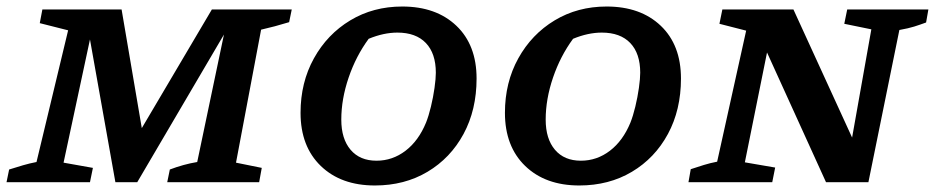

<svg xmlns="http://www.w3.org/2000/svg" viewBox="-33 -559 2868 589"><path d="M-13 0 -5 -39Q17 -46 37.5 -52Q58 -58 79 -62L176 -466L89 -488L97 -530H340L402 -166L617 -530H862L854 -491Q831 -484 810.5 -478.5Q790 -473 768 -468L691 -60L770 -44L762 0H480L488 -39Q530 -55 572 -62L654 -453L388 0H321L243 -438L162 -60L252 -44L243 0Z M1117 10Q1013 10 951 -50Q889 -110 889 -213Q889 -306 930 -380Q971 -454 1041.5 -496.5Q1112 -539 1201 -539Q1305 -539 1367 -480Q1429 -421 1429 -318Q1429 -222 1389 -148Q1349 -74 1278.5 -32Q1208 10 1117 10ZM1122 -66Q1171 -66 1211 -96.5Q1251 -127 1274 -183Q1282 -203 1289 -232Q1296 -261 1300 -289.5Q1304 -318 1304 -336Q1304 -395 1273.5 -427Q1243 -459 1186 -459Q1144 -459 1098 -440Q1059 -387 1036.5 -321Q1014 -255 1014 -192Q1014 -133 1042.5 -99.5Q1071 -66 1122 -66Z M1744 10Q1640 10 1578 -50Q1516 -110 1516 -213Q1516 -306 1557 -380Q1598 -454 1668.5 -496.5Q1739 -539 1828 -539Q1932 -539 1994 -480Q2056 -421 2056 -318Q2056 -222 2016 -148Q1976 -74 1905.5 -32Q1835 10 1744 10ZM1749 -66Q1798 -66 1838 -96.5Q1878 -127 1901 -183Q1909 -203 1916 -232Q1923 -261 1927 -289.5Q1931 -318 1931 -336Q1931 -395 1900.5 -427Q1870 -459 1813 -459Q1771 -459 1725 -440Q1686 -387 1663.5 -321Q1641 -255 1641 -192Q1641 -133 1669.5 -99.5Q1698 -66 1749 -66Z M2566 -530H2815L2808 -490Q2789 -483 2771.5 -477.5Q2754 -472 2726 -467L2631 0H2501L2320 -398L2252 -61L2345 -45L2336 0H2079L2086 -40Q2107 -47 2126.5 -53Q2146 -59 2167 -63L2256 -465L2174 -486L2183 -530H2401L2581 -137L2640 -469L2557 -486Z"/></svg>

Font: Piazzolla SC SemiBold
Style: Italic
Weight: 600
Italic angle: -11.3°
Designer: Juan Pablo del Peral
Foundry: Huerta Tipografica
Version: Version 1.330